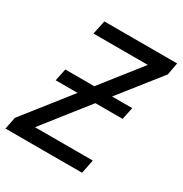

<svg xmlns="http://www.w3.org/2000/svg" viewBox="-177 -839 917 964"><g transform="rotate(30 281.5 -357.0)"><path d="M-10 0 4 -70 214 -336H87L102 -407H270L449 -634H134L151 -714H573L560 -643L373 -407H490L475 -336H317L115 -80H450L434 0Z"/></g></svg>

Font: Noto IKEA Latin
Style: Italic
Weight: 400
Italic angle: -12°
Designer: Monotype Design Team
Foundry: Monotype Imaging Inc.
Version: Version 1.0